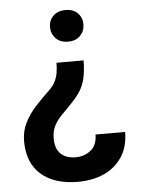

<svg xmlns="http://www.w3.org/2000/svg" viewBox="-52 -580 595 810"><g transform="rotate(-5 245.0 -174.5)"><path d="M246.6 188.5Q146 188.5 89.8 139.2Q33.7 89.8 33.7 -1Q33.7 -44.4 51.3 -79.3Q68.8 -114.3 96.7 -144.8Q124.5 -175.3 154.8 -204.1Q172.9 -220.7 182.1 -238Q191.4 -255.4 195.1 -275.4Q198.7 -295.4 198.7 -319.8H313.5Q313 -274.9 305.9 -244.1Q298.8 -213.4 282.5 -188.2Q266.1 -163.1 237.3 -134.8Q216.3 -113.8 198.2 -94.5Q180.2 -75.2 169.7 -53.5Q159.2 -31.7 159.2 -2.4Q159.2 41 181.9 62.7Q204.6 84.5 245.1 84.5Q281.2 84.5 308.6 63.2Q335.9 42 336.4 -3.9H461.9Q461.4 59.6 432.6 102.5Q403.8 145.5 355.5 167Q307.1 188.5 246.6 188.5ZM255.9 -404.3Q222.7 -404.3 203.6 -423.8Q184.6 -443.4 184.6 -471.7Q184.6 -500 203.6 -519Q222.7 -538.1 255.9 -538.1Q288.6 -538.1 307.4 -519Q326.2 -500 326.2 -471.7Q326.2 -443.4 307.4 -423.8Q288.6 -404.3 255.9 -404.3Z"/></g></svg>

Font: Heebo SemiBold
Style: Regular
Weight: 600
Designer: Oded Ezer
Foundry: Ezer Type House
Version: Version 3.100